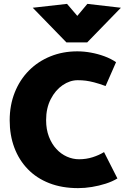

<svg xmlns="http://www.w3.org/2000/svg" viewBox="-20 -958 644 991"><path d="M579 -637Q553 -655 519 -667.5Q485 -680 449 -686.5Q413 -693 379 -693Q304 -693 240 -667Q176 -641 129 -593.5Q82 -546 56 -480.5Q30 -415 30 -337Q30 -260 54 -196Q78 -132 123.5 -85Q169 -38 234.5 -12.5Q300 13 383 13Q418 13 454.5 7Q491 1 525.5 -10Q560 -21 586 -37L517 -173Q491 -157 458 -146.5Q425 -136 388 -136Q356 -136 325.5 -149.5Q295 -163 271 -189Q247 -215 232.5 -252.5Q218 -290 218 -338Q218 -400 242 -446.5Q266 -493 303.5 -518.5Q341 -544 381 -544Q404 -544 423 -541.5Q442 -539 465.5 -533Q489 -527 525 -514ZM379 -876 326 -938 149 -918 323 -739H430L604 -918L431 -938Z"/></svg>

Font: Catamaran Black
Style: Regular
Weight: 900
Designer: Pria Ravichandran
Version: Version 2.000